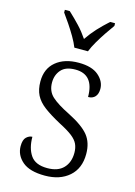

<svg xmlns="http://www.w3.org/2000/svg" viewBox="-118 -829 633 901"><g transform="rotate(15 198.5 -378.0)"><path d="M192 10Q118 10 82.5 -20.5Q47 -51 47 -95Q47 -126 60.5 -138.5Q74 -151 89 -151Q89 -96 112.5 -61.5Q136 -27 194 -27Q246 -27 272.5 -55Q299 -83 299 -129Q299 -153 290.5 -171.5Q282 -190 260 -207Q238 -224 197 -245Q147 -272 116.5 -295Q86 -318 72 -345.5Q58 -373 58 -412Q58 -474 99.5 -508.5Q141 -543 210 -543Q274 -543 306.5 -515Q339 -487 339 -450Q339 -426 327 -412.5Q315 -399 293 -399Q293 -508 203 -508Q156 -508 134 -483Q112 -458 112 -421Q112 -379 140 -353.5Q168 -328 227 -299Q298 -263 326 -228Q354 -193 354 -138Q354 -68 309.5 -29Q265 10 192 10ZM171 -606Q162 -629 146.5 -655.5Q131 -682 113.5 -708Q96 -734 82 -753V-766H106Q135 -739 159 -713.5Q183 -688 204 -657Q225 -688 248.5 -713.5Q272 -739 302 -766H326V-753Q312 -734 294.5 -708Q277 -682 261.5 -655.5Q246 -629 237 -606Z"/></g></svg>

Font: Noto Serif Ethiopic SemiCondensed Light
Style: Regular
Weight: 300
Width: 4
Designer: Monotype Design Team
Foundry: Monotype Imaging Inc.
Version: Version 2.102; ttfautohint (v1.8.4.7-5d5b)